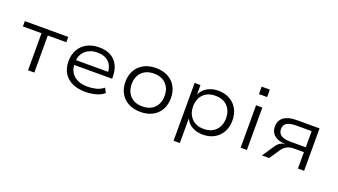

<svg xmlns="http://www.w3.org/2000/svg" viewBox="-70 -1315 3703 2103"><g transform="rotate(20 1781.5 -263.5)"><path d="M234 0V-432H17V-494H523V-432H307V0Z M903 8Q816 8 751 -21.5Q686 -51 651 -108.5Q616 -166 616 -247Q616 -321 648 -379Q680 -437 740 -470Q800 -503 884 -503Q965 -503 1020 -471.5Q1075 -440 1103 -383.5Q1131 -327 1131 -250V-228H667V-284H1089L1065 -261Q1065 -349 1017 -396Q969 -443 883 -443Q827 -443 783 -421Q739 -399 713.5 -358Q688 -317 688 -258V-248Q688 -185 714.5 -142Q741 -99 790 -76.5Q839 -54 906 -54Q956 -54 1004.5 -66Q1053 -78 1092 -110L1120 -57Q1082 -23 1023 -7.5Q964 8 903 8Z M1545 8Q1463 8 1403.5 -24Q1344 -56 1311.5 -113.5Q1279 -171 1279 -248Q1279 -324 1311.5 -381.5Q1344 -439 1403.5 -471Q1463 -503 1544 -503Q1626 -503 1685.5 -471Q1745 -439 1777 -381.5Q1809 -324 1809 -248Q1809 -171 1777 -113.5Q1745 -56 1685.5 -24Q1626 8 1545 8ZM1543 -56Q1634 -56 1685 -109Q1736 -162 1736 -248Q1736 -333 1685 -385.5Q1634 -438 1544 -438Q1454 -438 1403 -385.5Q1352 -333 1352 -248Q1352 -162 1403 -109Q1454 -56 1543 -56Z M1996 180V-494H2064V-385H2065Q2090 -441 2144.5 -472Q2199 -503 2271 -503Q2348 -503 2405.5 -470.5Q2463 -438 2494.5 -381Q2526 -324 2526 -247Q2526 -172 2494.5 -114.5Q2463 -57 2405.5 -24.5Q2348 8 2271 8Q2200 8 2147 -22Q2094 -52 2070 -106H2069V180ZM2260 -54Q2349 -54 2400.5 -107.5Q2452 -161 2452 -248Q2452 -334 2401 -387Q2350 -440 2260 -440Q2170 -440 2119 -387Q2068 -334 2068 -248Q2068 -161 2119.5 -107.5Q2171 -54 2260 -54Z M2700 -620V-707H2795V-620ZM2712 0V-494H2785V0Z M2960 0 3055 -140Q3074 -169 3100 -185.5Q3126 -202 3162 -202H3168L3163 -203Q3112 -205 3071.5 -220.5Q3031 -236 3008 -268Q2985 -300 2985 -348Q2985 -417 3036.5 -455.5Q3088 -494 3189 -494H3452V0H3380V-191H3269Q3217 -191 3182.5 -173Q3148 -155 3124 -118L3044 0ZM3200 -248H3381V-436H3200Q3128 -436 3092.5 -413.5Q3057 -391 3057 -344Q3057 -296 3093 -272Q3129 -248 3200 -248Z"/></g></svg>

Font: Nunito Sans 7pt SemiExpanded Light
Style: Regular
Weight: 300
Width: 6
Designer: Vernon Adams
Foundry: Vernon Adams
Version: Version 3.101;gftools[0.9.27]